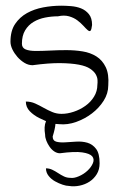

<svg xmlns="http://www.w3.org/2000/svg" viewBox="-20 -434 425 671"><path d="M140.6 154.3Q152.3 154.3 162.6 159.2Q172.9 164.1 183.1 170.9Q193.4 177.7 203.6 182.6Q213.9 187.5 225.6 187.5Q238.3 189.5 255.4 182.1Q272.5 174.8 285.6 162.6Q298.8 150.4 304.7 136.2Q310.5 122.1 302.2 112.3Q293.9 102.5 267.6 98.6Q241.2 94.7 189.5 101.6Q179.7 101.6 170.4 95.7Q161.1 89.8 153.8 79.6Q146.5 69.3 142.1 58.1Q137.7 46.9 137.7 37.1Q132.8 7.8 140.6 -9.8V-10.7Q128.9 -15.6 117.2 -21.5Q97.7 -31.2 84 -45.4Q70.3 -59.6 70.3 -79.1Q87.9 -79.1 103 -72.3Q118.2 -65.4 132.8 -57.1Q147.5 -48.8 162.6 -42.5Q177.7 -36.1 195.3 -36.1Q215.8 -36.1 237.8 -43.5Q259.8 -50.8 278.3 -64Q296.9 -77.1 308.6 -96.2Q320.3 -115.2 320.3 -137.7Q321.3 -144.5 320.8 -154.3Q320.3 -164.1 314.5 -174.3Q308.6 -184.6 294.9 -193.8Q281.2 -203.1 255.4 -208Q229.5 -212.9 190.4 -213.4Q151.4 -213.9 93.8 -206.1Q79.1 -206.1 65.4 -214.4Q51.8 -222.7 41 -234.9Q30.3 -247.1 23.4 -261.2Q16.6 -275.4 16.6 -288.1Q16.6 -326.2 32.7 -350.1Q48.8 -374 74.2 -388.2Q99.6 -402.3 130.9 -408.2Q162.1 -414.1 194.3 -414.1Q209 -414.1 228 -412.6Q247.1 -411.1 263.2 -404.8Q279.3 -398.4 290.5 -384.8Q301.8 -371.1 301.8 -346.7Q299.8 -330.1 296.4 -326.7Q293 -323.2 286.6 -328.6Q280.3 -334 271.5 -343.8Q262.7 -353.5 250.5 -362.8Q238.3 -372.1 221.2 -377Q204.1 -381.8 182.6 -377Q160.2 -377 137.7 -372.6Q115.2 -368.2 97.2 -357.4Q79.1 -346.7 67.9 -328.1Q56.6 -309.6 56.6 -281.2Q56.6 -266.6 69.8 -261.2Q83 -255.9 105 -255.9Q127 -255.9 154.8 -257.3Q182.6 -258.8 211.9 -258.8Q241.2 -258.8 268.6 -254.4Q295.9 -250 316.9 -236.8Q337.9 -223.6 349.6 -199.2Q361.3 -174.8 358.4 -135.7Q358.4 -107.4 342.3 -82Q326.2 -56.6 301.3 -37.6Q276.4 -18.6 246.1 -7.8Q215.8 2.9 187.5 0Q181.6 0 173.8 -1Q172.9 14.6 164.1 43Q164.1 57.6 176.3 61Q188.5 64.5 206.5 63.5Q224.6 62.5 246.1 61Q267.6 59.6 285.6 64.9Q303.7 70.3 315.9 86.4Q328.1 102.5 328.1 136.7Q328.1 158.2 318.4 174.3Q308.6 190.4 293 200.7Q277.3 210.9 258.3 214.8Q239.3 218.8 220.7 215.8Q211.9 215.8 198.7 211.4Q185.5 207 172.4 199.7Q159.2 192.4 149.9 180.7Q140.6 168.9 140.6 154.3Z"/></svg>

Font: Annie Use Your Telescope
Style: Regular
Weight: 400
Designer: Kimberly Geswein
Foundry: Kimberly Geswein
Version: Version 1.002 2001